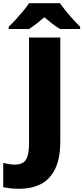

<svg xmlns="http://www.w3.org/2000/svg" viewBox="-99 -947 517 1191"><path d="M21 224Q-12 224 -36.5 221Q-61 218 -79 214V64Q-63 67 -45.5 70.5Q-28 74 -8 74Q44 74 62.5 42.5Q81 11 81 -53V-714H275V-70Q275 37 242.5 102Q210 167 153 195.5Q96 224 21 224ZM273 -927Q289 -904 311.5 -876.5Q334 -849 357.5 -823.5Q381 -798 398 -781V-767H274Q248 -782 225 -800Q202 -818 176 -840Q150 -818 128.5 -801Q107 -784 81 -767H-45V-781Q-26 -799 -2.5 -824.5Q21 -850 43.5 -877Q66 -904 81 -927Z"/></svg>

Font: Noto Sans Black
Style: Regular
Weight: 900
Designer: Monotype Design Team
Foundry: Monotype Imaging Inc.
Version: Version 2.007